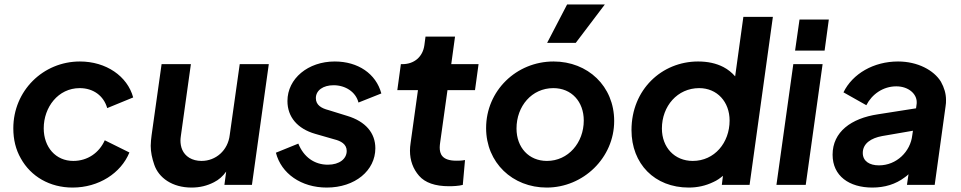

<svg xmlns="http://www.w3.org/2000/svg" viewBox="-20 -833 4330 865"><path d="M307 12C425 12 525 -53 563 -146L452 -201C427 -145 375 -108 310 -108C231 -108 177 -170 177 -255C177 -350 242 -436 339 -436C400 -436 447 -402 463 -346L580 -394C554 -490 458 -556 340 -556C174 -556 40 -424 40 -255C40 -204 51 -159 74 -119C119 -38 204 12 307 12Z M843 12C880 12 913 4 944 -12C966 -23 984 -39 999 -60L991 0H1115L1191 -544H1060L1015 -225C1007 -155 952 -108 888 -108C867 -108 848 -113 833 -122C802 -141 793 -172 793 -200C793 -207 794 -214 795 -222L840 -544H708L663 -224C661 -207 659 -192 659 -176C659 -148 665 -120 675 -91C695 -32 756 12 843 12Z M1452 12C1580 12 1671 -65 1671 -165C1671 -234 1627 -286 1544 -311L1460 -337C1429 -345 1403 -359 1403 -391C1403 -426 1436 -449 1483 -449C1536 -449 1583 -419 1595 -371L1698 -412C1674 -501 1593 -556 1488 -556C1368 -556 1275 -479 1275 -378C1275 -306 1320 -253 1400 -230L1487 -205C1515 -198 1542 -184 1542 -153C1542 -118 1510 -91 1457 -91C1396 -91 1348 -126 1324 -186L1223 -145C1247 -51 1337 12 1452 12Z M2003 6C2020 6 2046 5 2065 0L2075 -112C2059 -109 2048 -109 2036 -109C1970 -109 1961 -141 1961 -169C1961 -176 1962 -183 1963 -191L1996 -427H2120L2136 -544H2013L2030 -668H1897L1892 -630C1885 -577 1846 -544 1793 -544H1786L1770 -427H1863L1830 -190C1828 -177 1827 -165 1827 -154C1827 -110 1841 -72 1868 -41C1895 -10 1940 6 2003 6Z M2574 -640 2705 -813H2535L2445 -640ZM2443 12C2608 12 2747 -122 2747 -288C2747 -445 2628 -556 2474 -556C2306 -556 2170 -424 2170 -256C2170 -100 2289 12 2443 12ZM2444 -108C2362 -108 2307 -169 2307 -254C2307 -355 2376 -436 2473 -436C2555 -436 2610 -375 2610 -290C2610 -190 2540 -108 2444 -108Z M3083 12C3122 12 3159 4 3194 -13C3210 -20 3224 -30 3237 -41L3232 0H3357L3462 -757H3329L3292 -489C3277 -506 3260 -520 3239 -531C3206 -548 3168 -556 3125 -556C2962 -556 2825 -430 2825 -247C2825 -95 2929 12 3083 12ZM3101 -108C3019 -108 2962 -169 2962 -254C2962 -355 3032 -436 3130 -436C3211 -436 3267 -374 3267 -290C3267 -190 3199 -108 3101 -108Z M3695 -605 3714 -745H3582L3562 -605ZM3610 0 3686 -544H3554L3478 0Z M3910 12C3966 12 4015 -3 4056 -34C4062 -38 4068 -43 4073 -48L4066 0H4191L4240 -354C4242 -364 4242 -374 4242 -383C4242 -411 4234 -438 4219 -465C4187 -517 4114 -556 4026 -556C3916 -556 3821 -501 3780 -417L3883 -359C3908 -408 3958 -444 4018 -444C4073 -444 4110 -410 4110 -373C4110 -369 4110 -364 4109 -360L4107 -345L3935 -318C3815 -300 3731 -239 3731 -136C3731 -40 3806 12 3910 12ZM4093 -244 4090 -224C4082 -150 4019 -88 3940 -88C3897 -88 3867 -107 3867 -144C3867 -187 3905 -211 3954 -220Z"/></svg>

Font: Plus Jakarta Sans
Style: Bold Italic
Weight: 700
Italic angle: -8°
Designer: Gumpita Rahayu
Foundry: Tokotype
Version: Version 2.071;gftools[0.9.30]